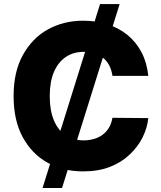

<svg xmlns="http://www.w3.org/2000/svg" viewBox="-20 -840 800 952"><path d="M287.6 92.3H190.9L476.1 -819.8H573.2ZM715.3 -463.9H537.6Q533.7 -491.2 522.9 -513.2Q511.2 -536.1 494.1 -550.8Q476.6 -565.4 451.2 -574.7Q425.3 -583 396.5 -583Q343.3 -583 305.7 -557.1Q267.1 -530.3 247.1 -482.4Q226.6 -433.6 226.6 -363.8Q226.6 -292 247.6 -242.7Q268.6 -192.9 306.2 -168.9Q344.2 -144 395.5 -144Q422.9 -144 448.7 -151.9Q472.7 -159.2 491.2 -173.8Q508.8 -187.5 521.5 -209Q532.2 -227.5 537.6 -255.9L715.3 -254.4Q710.4 -206.5 687.5 -159.7Q664.1 -112.3 623.5 -74.2Q583 -35.2 525.4 -12.7Q468.3 9.8 392.1 9.8Q292 9.8 215.3 -33.7Q138.2 -76.2 92.3 -160.6Q47.4 -243.2 47.4 -363.8Q47.4 -483.9 93.3 -566.9Q140.1 -651.4 216.8 -693.8Q295.4 -737.3 392.1 -737.3Q459.5 -737.3 514.2 -719.2Q569.8 -701.2 612.8 -666Q655.8 -630.4 682.1 -580.1Q708.5 -529.3 715.3 -463.9Z"/></svg>

Font: My Font
Style: Regular
Weight: 500
Designer: Rasmus Andersson
Foundry: rsms
Version: Version 0.001